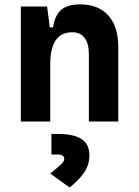

<svg xmlns="http://www.w3.org/2000/svg" viewBox="-20 -547 626 864"><path d="M379.9 0V-304.2Q379.9 -351.1 360.6 -376.5Q341.3 -401.9 305.7 -401.9Q206.1 -401.9 206.1 -258.3V0H73.7V-517.6H191.9L204.1 -423.8H218.8Q226.1 -476.1 254.4 -501.7Q282.7 -527.3 340.3 -527.3Q422.4 -527.3 467.3 -477.5Q512.2 -427.7 512.2 -336.9V0ZM293.5 296.9 206.1 233.9Q242.2 205.1 255.6 191.7Q269 178.2 269 169.4Q269 148.4 243.2 148.4H211.4V55.7H238.3Q312.5 55.7 347.4 79.1Q382.3 102.5 382.3 151.9Q382.3 192.4 361.1 225.6Q339.8 258.8 293.5 296.9Z"/></svg>

Font: Cascadia Code PL
Style: Bold
Weight: 700
Monospace: yes
Designer: Aaron Bell
Foundry: Saja Typeworks
Version: Version 2404.023; ttfautohint (v1.8.4)